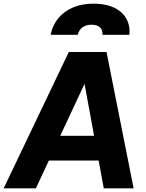

<svg xmlns="http://www.w3.org/2000/svg" viewBox="-47 -1029 799 1049"><path d="M-27 0H149L220 -152H492L520 0H683L535 -745H329ZM230 -839H378C386 -874 413 -894 453 -894C494 -894 515 -874 513 -839H660C669 -925 613 -1009 464 -1009C314 -1009 244 -919 230 -839ZM282 -287 415 -571 467 -287Z"/></svg>

Font: Mluvka ExtraBold
Style: Italic
Weight: 800
Italic angle: -8°
Designer: Modified by Jiří Krblich, Original typeface by Gumpita Rahayu
Foundry: Gumpita Rahayu & Jiří Krblich
Version: Version 2.000;Glyphs 3.1.1 (3134)